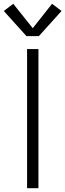

<svg xmlns="http://www.w3.org/2000/svg" viewBox="-54 -994 345 1014"><path d="M89 0V-735H149V0ZM86 -803 -34 -936 16 -974 119 -845 221 -974 271 -936 151 -803Z"/></svg>

Font: Iosevka QP Light
Style: Regular
Weight: 300
Designer: Belleve Invis
Foundry: Belleve Invis
Version: Version 20.0.0; ttfautohint (v1.8.4)